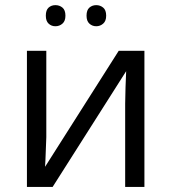

<svg xmlns="http://www.w3.org/2000/svg" viewBox="-20 -735 674 755"><path d="M162.1 -535.2V-195.8L158.7 -106.9L157.2 -79.1L446.8 -535.2H547.9V0H472.2V-327.1L473.6 -391.6L476.1 -455.1L187 0H85.9V-535.2ZM160.2 -673.3Q160.2 -695.3 171.1 -705.1Q182.1 -714.8 197.8 -714.8Q213.9 -714.8 225.6 -705.1Q237.3 -695.3 237.3 -673.3Q237.3 -652.3 225.6 -642.1Q213.9 -631.8 197.8 -631.8Q182.1 -631.8 171.1 -642.1Q160.2 -652.3 160.2 -673.3ZM320.3 -673.3Q320.3 -695.3 331.5 -705.1Q342.8 -714.8 358.4 -714.8Q374 -714.8 385.7 -705.1Q397.5 -695.3 397.5 -673.3Q397.5 -652.3 385.7 -642.1Q374 -631.8 358.4 -631.8Q342.8 -631.8 331.5 -642.1Q320.3 -652.3 320.3 -673.3Z"/></svg>

Font: XL-Viking
Style: Regular
Weight: 400
Foundry: Ascender Corporation
Version: Version 1.10 March 23, 2015